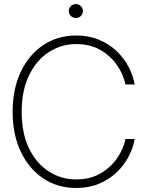

<svg xmlns="http://www.w3.org/2000/svg" viewBox="-20 -912 721 942"><path d="M354 10.3Q262.2 10.3 191.9 -36.9Q121.6 -84 81.8 -168.2Q42 -252.4 42 -363.3Q42 -474.6 81.5 -558.8Q121.1 -643.1 191.7 -690.4Q262.2 -737.8 354 -737.8Q416 -737.8 465.6 -717Q515.1 -696.3 551.8 -661.6Q588.4 -627 610.8 -584.2Q633.3 -541.5 640.6 -497.6H595.7Q585.4 -546.9 554.2 -592.3Q522.9 -637.7 472.7 -666.7Q422.4 -695.8 354 -695.8Q279.8 -695.8 219 -656Q158.2 -616.2 122.3 -542Q86.4 -467.8 86.4 -363.3Q86.4 -258.3 122.3 -184.3Q158.2 -110.4 219 -71Q279.8 -31.7 354 -31.7Q421.9 -31.7 472.4 -60.8Q522.9 -89.8 554.2 -135.3Q585.4 -180.7 595.7 -230H640.6Q633.3 -186 610.8 -143.3Q588.4 -100.6 551.8 -65.9Q515.1 -31.2 465.6 -10.5Q416 10.3 354 10.3ZM352.1 -823.7Q337.9 -823.7 327.6 -833.7Q317.4 -843.8 317.4 -857.9Q317.4 -872.1 327.6 -882.1Q337.9 -892.1 352.1 -892.1Q366.7 -892.1 376.7 -882.1Q386.7 -872.1 386.7 -857.9Q386.7 -843.8 376.7 -833.7Q366.7 -823.7 352.1 -823.7Z"/></svg>

Font: Inter Display Extra Light
Style: Regular
Weight: 200
Designer: Rasmus Andersson
Foundry: rsms
Version: Version 4.000;git-4fc901f